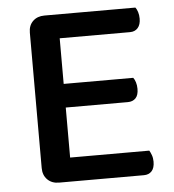

<svg xmlns="http://www.w3.org/2000/svg" viewBox="-47 -651 630 696"><g transform="rotate(-5 268.0 -303.0)"><path d="M140 1Q114 1 98 -15Q82 -31 82 -57V-550Q82 -576 98 -591.5Q114 -607 140 -607H471Q476 -601 479.5 -590Q483 -579 483 -566Q483 -544 472.5 -532Q462 -520 444 -520H188V-354H441Q446 -348 449.5 -337Q453 -326 453 -313Q453 -290 442.5 -279Q432 -268 414 -268H188V-86H476Q480 -80 484 -69Q488 -58 488 -45Q488 -22 477.5 -10.5Q467 1 449 1H140Z"/></g></svg>

Font: Baloo Da 2 Medium
Style: Regular
Weight: 500
Designer: Noopur Datye, Sulekha Rajkumar and Ek Type
Foundry: Ek Type
Version: Version 1.640;hotconv 1.0.111;makeotfexe 2.5.65597; ttfautoh